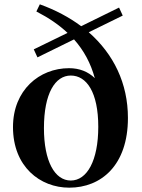

<svg xmlns="http://www.w3.org/2000/svg" viewBox="-20 -851 656 887"><path d="M307 -17C233 -17 183 -106 183 -259C183 -420 235 -502 307 -502C380 -502 434 -425 434 -265C434 -109 382 -17 307 -17ZM153 -586 322 -669C368 -617 399 -559 418 -490C387 -520 347 -536 299 -536C162 -536 40 -435 40 -264C40 -81 165 16 300 16C447 16 571 -87 571 -306C571 -466 505 -601 390 -702L547 -779L530 -816L355 -730C300 -771 236 -805 164 -831L148 -798C206 -768 253 -736 292 -699L136 -623Z"/></svg>

Font: Noto Serif CJK HK
Style: Bold
Weight: 700
Designer: Ryoko NISHIZUKA 西塚涼子 (kana & ideographs); Frank Grießhammer (Latin, Greek & Cyrillic); Wenlong ZHANG 张文龙 (bopomofo); San
Foundry: Adobe
Version: Version 2.001;hotconv 1.1.0;makeotfexe 2.6.0